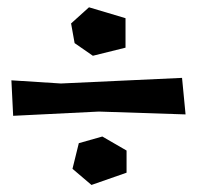

<svg xmlns="http://www.w3.org/2000/svg" viewBox="-20 -533 549 534"><path d="M11.7 -309.6 16.6 -210.9 254.9 -222.7 496.1 -214.8 486.3 -316.4 149.4 -300.8ZM187.5 -413.1 238.3 -377.9 329.1 -400.4V-482.4L227.5 -512.7L177.7 -467.8ZM199.2 -134.8 181.6 -63.5 234.4 -18.6 332 -52.7V-114.3L264.6 -153.3Z"/></svg>

Font: MaokenAssortedSans-TC
Style: Regular
Weight: 500
Version: Version 0.83